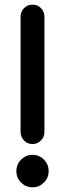

<svg xmlns="http://www.w3.org/2000/svg" viewBox="-20 -801 328 821"><path d="M119 -185Q97 -185 82.5 -200.5Q68 -216 68 -236V-729Q68 -751 82.5 -766Q97 -781 119 -781Q141 -781 155.5 -766Q170 -751 170 -729V-236Q170 -215 154.5 -200Q139 -185 119 -185ZM119 0Q91 0 70.5 -20Q50 -40 50 -69Q50 -98 70.5 -118.5Q91 -139 119 -139Q148 -139 168 -118.5Q188 -98 188 -69Q188 -40 167.5 -20Q147 0 119 0Z"/></svg>

Font: Comfortaa
Style: Bold
Weight: 700
Designer: Johan Aakerlund
Foundry: Johan Aakerlund
Version: Version 3.104; ttfautohint (v1.8.1.43-b0c9)